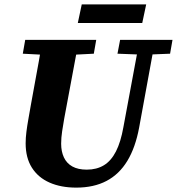

<svg xmlns="http://www.w3.org/2000/svg" viewBox="-20 -839 807 876"><path d="M219 -587 84 -594 95 -657H419L408 -594L271 -587ZM328 17Q258 17 206 -6Q154 -29 125.5 -74Q97 -119 97 -185Q97 -210 100.5 -237.5Q104 -265 109 -293L121 -361Q130 -411 139 -460Q148 -509 157 -558.5Q166 -608 174 -657H340L273 -298Q268 -269 263.5 -240Q259 -211 259 -183Q259 -148 271.5 -121Q284 -94 310 -79.5Q336 -65 376 -65Q421 -65 454 -85Q487 -105 509 -148Q531 -191 543 -259L617 -657H688L615 -258Q598 -166 561 -105Q524 -44 466 -13.5Q408 17 328 17ZM622 -590 516 -594 528 -657H767L756 -594L657 -590ZM335 -734 353 -819H647L629 -734Z"/></svg>

Font: Source Serif 4
Style: Bold Italic
Weight: 700
Italic angle: -12°
Designer: Frank Grießhammer
Foundry: Adobe Systems Incorporated
Version: Version 4.004;hotconv 1.0.116;makeotfexe 2.5.65601